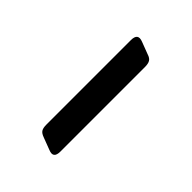

<svg xmlns="http://www.w3.org/2000/svg" viewBox="9 -463 371 371"><g transform="rotate(-45 194.0 -278.0)"><path d="M318 -306Q338 -306 331 -288.5L321.5 -263.5Q319 -255.5 314.2 -252.8Q309.5 -250 300.5 -250H69.5Q49.5 -250 56.5 -267L66 -292Q69 -300.5 73.5 -303.2Q78 -306 87 -306Z"/></g></svg>

Font: Fraunces 48pt Soft Wonky Light
Style: Regular
Weight: 300
Version: Version 1.000;[b76b70a41]